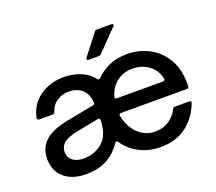

<svg xmlns="http://www.w3.org/2000/svg" viewBox="-128 -937 1261 1123"><g transform="rotate(-20 503.0 -376.0)"><path d="M43 -151Q43 -228 103 -272Q148 -305 232 -321L402 -354Q407 -355 410.5 -358.5Q414 -362 413 -368Q408 -420 383 -445Q350 -478 295 -478Q253 -478 220.5 -456Q188 -434 177 -396Q173 -384 162 -384H79Q65 -384 67 -399Q85 -480 149 -524Q213 -568 296 -568Q342 -568 382.5 -555Q423 -542 452 -518Q466 -505 478 -490Q482 -485 487 -485Q492 -485 496 -489Q531 -526 580 -547Q629 -568 689 -568Q763 -568 825.5 -536Q888 -504 926 -440.5Q964 -377 964 -286V-269Q964 -256 951 -256H540Q534 -256 531 -252.5Q528 -249 529 -243Q533 -219 543 -196Q563 -145 603 -115Q643 -85 694 -85Q743 -85 780 -110Q817 -135 836 -174Q840 -183 850 -183H939Q946 -183 949 -179.5Q952 -176 949 -169Q920 -89 855 -39Q790 11 692 11Q620 11 562 -19Q504 -49 467 -103Q464 -109 459 -109Q455 -109 450 -103Q413 -49 368 -23Q311 11 228 11Q144 11 93.5 -32Q43 -75 43 -151ZM835 -345Q841 -345 844.5 -349Q848 -353 847 -359Q841 -384 833 -398Q812 -436 775 -456.5Q738 -477 692 -477Q646 -477 610 -456.5Q574 -436 553 -398Q542 -379 537 -359L536 -355Q536 -345 548 -345ZM327 -98Q373 -121 393 -159.5Q413 -198 415 -257Q415 -264 411 -267.5Q407 -271 401 -269L258 -241Q200 -229 174 -205Q153 -184 153 -154Q153 -119 178.5 -99.5Q204 -80 247 -80Q291 -80 327 -98ZM470 -613Q459 -613 459 -621Q459 -625 462 -629L560 -755Q565 -763 576 -763H665Q676 -763 676 -756Q676 -751 672 -747L548 -620Q541 -613 532 -613Z"/></g></svg>

Font: Open Sauce Two Medium
Style: Regular
Weight: 500
Designer: Alfredo Marco Pradil
Foundry: Creative Sauce Fz LLC
Version: Version 1.477